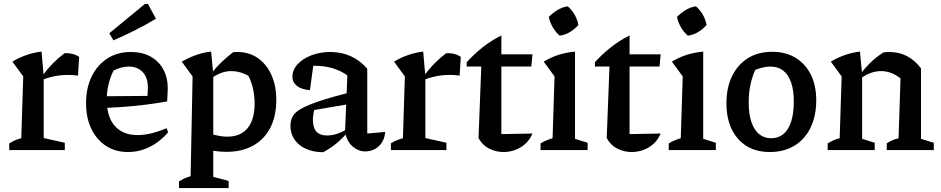

<svg xmlns="http://www.w3.org/2000/svg" viewBox="-20 -762 4778 975"><path d="M376 -378Q281 -391 193 -356V-374Q219 -410 247.5 -439Q276 -468 308 -492Q328 -493 347 -488.5Q366 -484 382 -473ZM27 0V-34Q40 -42 54 -48.5Q68 -55 88 -60L98 -374L43 -449Q113 -491 191 -500L202 -374V-61L309 -37V0Z M630 10Q566 10 518.5 -21Q471 -52 444 -107.5Q417 -163 417 -238Q417 -315 445.5 -373.5Q474 -432 525 -465Q576 -498 645 -498Q702 -498 744 -475Q786 -452 809 -410Q832 -368 832 -312L829 -247Q767 -236 712.5 -229.5Q658 -223 603 -219Q548 -215 484 -212L485 -273L729 -275L731 -317Q731 -367 705 -395.5Q679 -424 633 -424Q614 -424 594.5 -418.5Q575 -413 556 -403Q539 -368 530.5 -330.5Q522 -293 522 -256Q522 -169 563 -122.5Q604 -76 679 -76Q743 -76 826 -111L834 -90Q791 -41 739 -15.5Q687 10 630 10ZM556 -557 535 -593 716 -742H731L772 -667Q719 -635 665 -608Q611 -581 556 -557Z M1130 9Q1095 9 1054.5 2Q1014 -5 970 -19L990 -102Q1037 -85 1072 -76.5Q1107 -68 1134 -68Q1202 -68 1237.5 -111.5Q1273 -155 1273 -237Q1273 -281 1262.5 -321.5Q1252 -362 1230 -397L1282 -349Q1220 -401 1154 -401Q1105 -401 1054 -365L1053 -389Q1079 -422 1106.5 -448Q1134 -474 1164 -497Q1170 -497 1174.5 -497.5Q1179 -498 1184 -498Q1245 -498 1289.5 -467Q1334 -436 1358.5 -381Q1383 -326 1383 -255Q1383 -171 1352 -112Q1321 -53 1264.5 -22Q1208 9 1130 9ZM889 193V159Q901 152 914.5 145Q928 138 948 133L958 -374L903 -449Q940 -470 977 -483Q1014 -496 1052 -500L1063 -386V136L1141 157V193Z M1835 7Q1801 7 1772 -17Q1743 -41 1732 -89L1744 -379Q1676 -428 1577 -428Q1560 -428 1543 -426Q1526 -424 1510 -421L1574 -452L1554 -304Q1510 -308 1487.5 -326Q1465 -344 1465 -372Q1465 -407 1491 -435.5Q1517 -464 1561 -481Q1605 -498 1658 -498Q1715 -498 1762.5 -476Q1810 -454 1845 -413V-84L1936 -92Q1934 -62 1920 -39.5Q1906 -17 1883.5 -5Q1861 7 1835 7ZM1621 11Q1545 10 1500 -27Q1455 -64 1455 -124Q1455 -152 1467.5 -173Q1480 -194 1513 -212Q1546 -230 1606.5 -250Q1667 -270 1762 -294V-235L1544 -198L1579 -214Q1574 -199 1571.5 -183.5Q1569 -168 1569 -154Q1569 -114 1586.5 -94Q1604 -74 1641 -74Q1667 -74 1694.5 -83.5Q1722 -93 1753 -113V-99Q1725 -65 1693.5 -38Q1662 -11 1621 11Z M2314 -378Q2219 -391 2131 -356V-374Q2157 -410 2185.5 -439Q2214 -468 2246 -492Q2266 -493 2285 -488.5Q2304 -484 2320 -473ZM1965 0V-34Q1978 -42 1992 -48.5Q2006 -55 2026 -60L2036 -374L1981 -449Q2051 -491 2129 -500L2140 -374V-61L2247 -37V0Z M2526 -582V-486H2684L2678 -424H2526V-81L2684 -84Q2671 -53 2648 -32Q2625 -11 2596 -0.5Q2567 10 2537 10Q2498 10 2463.5 -7.5Q2429 -25 2410 -61L2424 -424H2350V-446Q2386 -486 2430 -521Q2474 -556 2526 -582Z M2725 0V-34Q2739 -42 2753.5 -48.5Q2768 -55 2786 -60L2796 -374L2741 -449Q2777 -471 2816.5 -483.5Q2856 -496 2900 -500V-57L2964 -37V0ZM2863 -730Q2884 -712 2898.5 -686.5Q2913 -661 2917 -635Q2900 -615 2874.5 -599.5Q2849 -584 2822 -581Q2802 -598 2787 -623.5Q2772 -649 2767 -676Q2786 -696 2811 -711Q2836 -726 2863 -730Z M3177 -582V-486H3335L3329 -424H3177V-81L3335 -84Q3322 -53 3299 -32Q3276 -11 3247 -0.5Q3218 10 3188 10Q3149 10 3114.5 -7.5Q3080 -25 3061 -61L3075 -424H3001V-446Q3037 -486 3081 -521Q3125 -556 3177 -582Z M3376 0V-34Q3390 -42 3404.5 -48.5Q3419 -55 3437 -60L3447 -374L3392 -449Q3428 -471 3467.5 -483.5Q3507 -496 3551 -500V-57L3615 -37V0ZM3514 -730Q3535 -712 3549.5 -686.5Q3564 -661 3568 -635Q3551 -615 3525.5 -599.5Q3500 -584 3473 -581Q3453 -598 3438 -623.5Q3423 -649 3418 -676Q3437 -696 3462 -711Q3487 -726 3514 -730Z M3889 10Q3821 10 3772 -20Q3723 -50 3696 -105.5Q3669 -161 3669 -237Q3669 -317 3697.5 -375.5Q3726 -434 3778 -466.5Q3830 -499 3901 -499Q3970 -499 4020 -468.5Q4070 -438 4097.5 -383Q4125 -328 4125 -253Q4125 -173 4096 -113.5Q4067 -54 4014 -22Q3961 10 3889 10ZM3896 -60Q3932 -60 3957.5 -80.5Q3983 -101 3997 -143Q4011 -185 4011 -246Q4011 -305 3997 -344.5Q3983 -384 3956.5 -404Q3930 -424 3892 -424Q3867 -424 3836 -414.5Q3805 -405 3761 -386L3826 -431Q3804 -387 3793 -341.5Q3782 -296 3782 -242Q3782 -182 3796 -141.5Q3810 -101 3835.5 -80.5Q3861 -60 3896 -60Z M4183 0V-34Q4195 -41 4209 -48Q4223 -55 4244 -60L4254 -374L4199 -449Q4269 -491 4347 -500L4358 -386V-57L4422 -37V0ZM4483 0V-34Q4495 -42 4509 -48.5Q4523 -55 4543 -60L4553 -364L4657 -415V-57L4722 -37V0ZM4351 -364 4348 -384Q4374 -419 4403.5 -447Q4433 -475 4467 -496Q4475 -497 4482 -497.5Q4489 -498 4496 -498Q4545 -498 4585 -477.5Q4625 -457 4657 -415L4553 -364Q4506 -401 4454 -401Q4402 -401 4351 -364Z"/></svg>

Font: Piazzolla 24pt SemiBold
Style: Regular
Weight: 600
Designer: Juan Pablo del Peral
Foundry: Huerta Tipografica
Version: Version 2.005